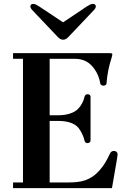

<svg xmlns="http://www.w3.org/2000/svg" viewBox="-20 -966 651 986"><path d="M136 -933C136 -926 140 -921 144 -916L273 -780C285 -767 293 -762 304 -762C315 -762 323 -767 335 -780L464 -916C468 -921 472 -926 472 -933C472 -941 467 -946 457 -946C448 -946 437 -940 426 -933L305 -852H303L181 -933C170 -940 160 -946 151 -946C141 -946 136 -941 136 -933ZM47 0H555L578 -133C581 -153 584 -167 584 -174C584 -183 576 -191 566 -191C553 -191 548 -185 543 -174C528 -141 513 -116 491 -91C444 -38 395 -29 330 -29H235V-345H279C320 -345 362 -336 384 -308C398 -290 410 -264 414 -244C416 -236 421 -231 429 -231C439 -231 445 -237 445 -245V-469C445 -477 440 -482 429 -482C421 -482 416 -477 414 -469C409 -445 397 -424 382 -408C361 -385 320 -374 279 -374H235V-664H364C411 -664 442 -645 466 -610C481 -589 491 -563 495 -537C496 -530 505 -526 511 -526C519 -526 527 -531 527 -537C530 -582 539 -626 553 -669C554 -673 557 -683 557 -687C557 -691 553 -693 545 -693H47V-664H98V-29H47Z"/></svg>

Font: Monomakh Unicode
Style: Regular
Weight: 400
Version: Version 1.2